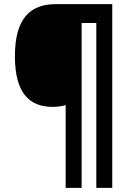

<svg xmlns="http://www.w3.org/2000/svg" viewBox="-20 -780 641 927"><path d="M522 127V-760H249C126 -760 52 -691 52 -509C52 -333 120 -264 234 -264C258 -264 280 -267 297 -273V127H374V-669H445V127Z"/></svg>

Font: Noto Sans Telugu SemiCondensed
Style: Bold
Weight: 700
Width: 4
Designer: Jelle Bosma - Monotype Design Team
Foundry: Monotype Imaging Inc.
Version: Version 2.005